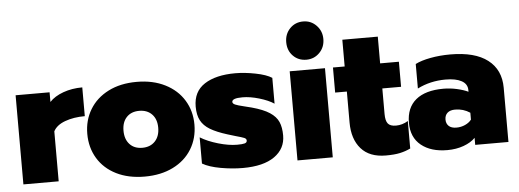

<svg xmlns="http://www.w3.org/2000/svg" viewBox="-49 -877 2786 1030"><g transform="rotate(-5 1343.5 -362.5)"><path d="M40 -480H223V-428Q250 -457 297 -474Q344 -491 400 -491V-336Q340 -336 293.5 -319Q247 -302 230 -269V0H40Z M405 -240Q405 -313 440 -371Q475 -429 540 -462Q605 -495 693 -495Q780 -495 845.5 -462Q911 -429 946.5 -371Q982 -313 982 -240Q982 -166 946.5 -108Q911 -50 845.5 -17.5Q780 15 693 15Q605 15 540 -17.5Q475 -50 440 -108Q405 -166 405 -240ZM787 -240Q787 -286 761.5 -312.5Q736 -339 693 -339Q650 -339 625 -312.5Q600 -286 600 -240Q600 -194 625 -167Q650 -140 693 -140Q736 -140 761.5 -167Q787 -194 787 -240Z M1004 -28V-169Q1043 -145 1099.5 -128.5Q1156 -112 1201 -112Q1229 -112 1241.5 -115.5Q1254 -119 1254 -130Q1254 -140 1242 -145Q1230 -150 1197 -159L1154 -172Q1096 -190 1062 -210.5Q1028 -231 1012.5 -260.5Q997 -290 997 -335Q997 -416 1058 -455.5Q1119 -495 1224 -495Q1274 -495 1332.5 -483.5Q1391 -472 1420 -453V-314Q1390 -334 1341 -348.5Q1292 -363 1251 -363Q1195 -363 1195 -343Q1195 -334 1208.5 -328Q1222 -322 1256 -314L1296 -304Q1358 -287 1391.5 -265Q1425 -243 1438 -213.5Q1451 -184 1451 -140Q1451 -69 1391.5 -27Q1332 15 1221 15Q1164 15 1102 4Q1040 -7 1004 -28Z M1511 -637Q1511 -681 1539.5 -710.5Q1568 -740 1611 -740Q1653 -740 1682 -710Q1711 -680 1711 -637Q1711 -593 1682 -563.5Q1653 -534 1611 -534Q1568 -534 1539.5 -563Q1511 -592 1511 -637ZM1516 -480H1706V0H1516Z M1812 -178V-345H1749V-480H1812V-624H2003V-480H2104V-345H2003V-207Q2003 -171 2015.5 -155.5Q2028 -140 2059 -140Q2093 -140 2124 -159V-11Q2097 2 2067 8.5Q2037 15 1991 15Q1903 15 1857.5 -37Q1812 -89 1812 -178Z M2129 -149Q2129 -230 2180.5 -272.5Q2232 -315 2329 -315Q2365 -315 2401 -307Q2437 -299 2462 -287V-296Q2462 -329 2431 -346Q2400 -363 2345 -363Q2262 -363 2193 -328V-460Q2224 -476 2274.5 -485.5Q2325 -495 2382 -495Q2514 -495 2583 -442Q2652 -389 2652 -292V0H2473V-38Q2450 -14 2410 0.5Q2370 15 2322 15Q2234 15 2181.5 -27.5Q2129 -70 2129 -149ZM2462 -137V-174Q2426 -198 2382 -198Q2355 -198 2340.5 -185Q2326 -172 2326 -149Q2326 -127 2340 -114Q2354 -101 2381 -101Q2406 -101 2428 -111Q2450 -121 2462 -137Z"/></g></svg>

Font: Readiness ExtraBold
Style: Regular
Weight: 800
Designer: Katatrad Team
Foundry: CadsonDemak
Version: Version 1.00;January 16, 2020;FontCreator 12.0.0.2550 64-bit